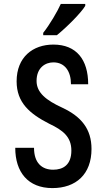

<svg xmlns="http://www.w3.org/2000/svg" viewBox="-20 -952 542 982"><path d="M201 -772H271C325 -816 396 -888 416 -922V-932H291C274 -894 235 -827 201 -784ZM248 10C369 10 448 -61 448 -190C448 -293 395 -356 299 -401C216 -439 167 -478 167 -538C167 -606 212 -633 253 -633C312 -633 343 -587 343 -521H431C431 -647 371 -724 253 -724C148 -724 65 -660 65 -536C65 -427 132 -370 232 -319C302 -286 345 -252 345 -182C345 -109 303 -84 252 -84C194 -84 154 -119 154 -196H58C58 -72 123 10 248 10Z"/></svg>

Font: Kathrein 67 Medium Condensed
Style: Regular
Weight: 500
Width: 3
Designer: Lazydogs Typefoundry, based on Open Sans by Ascender Corporation
Foundry: Lazydogs Typefoundry
Version: Version 1.003;PS 001.003;hotconv 1.0.88;makeotf.lib2.5.64775